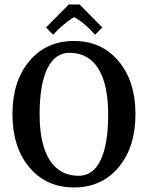

<svg xmlns="http://www.w3.org/2000/svg" viewBox="-20 -824 656 852"><path d="M333 -804.2 434.1 -702.1 401.9 -669.9 379.9 -692.9Q346.7 -727.5 309.1 -748Q297.4 -742.2 274.7 -724.6Q252 -707 237.8 -692.9L215.8 -669.9L184.1 -702.1L285.2 -804.2ZM288.1 -589.8Q224.1 -589.8 189.9 -519.5Q155.8 -449.2 155.8 -316.9Q155.8 -183.6 200.4 -113.8Q245.1 -43.9 329.1 -43.9Q393.1 -43.9 426.5 -113.8Q460 -183.6 460 -315.9Q460 -449.7 416 -519.8Q372.1 -589.8 288.1 -589.8ZM581.1 -317.9Q581.1 -170.9 506.1 -81.5Q431.2 7.8 308.1 7.8Q185.1 7.8 110.1 -81.5Q35.2 -170.9 35.2 -317.9Q35.2 -463.4 110.1 -552.7Q185.1 -642.1 308.1 -642.1Q431.2 -642.1 506.1 -552.7Q581.1 -463.4 581.1 -317.9Z"/></svg>

Font: Resagokr
Style: Bold
Weight: 600
Designer: gluk
Foundry: gluk
Version: Version 0.95